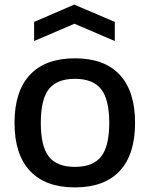

<svg xmlns="http://www.w3.org/2000/svg" viewBox="-20 -803 650 833"><path d="M128 -708 302 -783 478 -708V-625L303 -700L128 -625ZM305 10Q177 10 110 -61.5Q43 -133 43 -270Q43 -407 110 -478.5Q177 -550 305 -550Q433 -550 499.5 -478.5Q566 -407 566 -270Q566 -133 499.5 -61.5Q433 10 305 10ZM305 -79Q383 -79 418.5 -123.5Q454 -168 454 -270Q454 -372 418.5 -416.5Q383 -461 305 -461Q227 -461 192 -416.5Q157 -372 157 -270Q157 -168 192 -123.5Q227 -79 305 -79Z"/></svg>

Font: Encode Sans Normal
Style: Medium
Weight: 500
Designer: Pablo Impallari, Andres Torresi
Foundry: Pablo Impallari, Andres Torresi
Version: Version 1.000; ttfautohint (v1.00) -l 8 -r 50 -G 200 -x 14 -